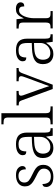

<svg xmlns="http://www.w3.org/2000/svg" viewBox="996 -1796 810 2843"><g transform="rotate(-90 1401.5 -375.0)"><path d="M207.5 9.8Q128.9 9.8 91.3 -21Q53.7 -51.8 53.7 -96.2Q53.7 -127.9 68.6 -139.9Q83.5 -151.9 97.7 -151.9Q97.7 -98.1 121.6 -63Q145.5 -27.8 210.9 -27.8Q266.6 -27.8 296.1 -56.9Q325.7 -85.9 325.7 -129.9Q325.7 -153.8 316.9 -171.9Q307.6 -189.9 283.7 -206.5Q259.8 -223.1 214.8 -244.1Q160.2 -271.5 127 -293.9Q94.2 -316.9 78.4 -344.5Q62.5 -372.1 62.5 -412.1Q62.5 -474.1 107.7 -509Q152.8 -543.9 227.5 -543.9Q297.9 -543.9 330.8 -514.4Q363.8 -484.9 363.8 -449.2Q363.8 -425.8 351.3 -411.9Q338.9 -397.9 314.9 -397.9Q314.9 -455.1 290.8 -481Q266.6 -506.8 219.7 -506.8Q167.5 -506.8 143.6 -482.4Q119.6 -458 119.6 -419.9Q119.6 -377 150.1 -352.5Q180.7 -328.1 244.6 -298.8Q270.5 -286.6 291.3 -275.1Q312 -263.7 327.1 -252.4Q357.4 -230 369.6 -202.9Q381.8 -175.8 381.8 -140.1Q381.8 -68.8 333.7 -29.5Q285.6 9.8 207.5 9.8Z M630.4 9.8Q567.4 9.8 524.9 -28.6Q482.4 -66.9 482.4 -147.9Q482.4 -228 538.8 -264.9Q595.2 -301.8 712.4 -307.1L795.4 -310.1V-372.1Q795.4 -411.1 788.1 -441.9Q780.3 -472.2 756.8 -489Q733.4 -505.9 685.5 -505.9Q642.1 -505.9 619.1 -491.7Q596.7 -477.1 588.6 -451.4Q580.6 -425.8 580.6 -391.1Q552.2 -391.1 538.3 -403.6Q524.4 -416 524.4 -445.8Q524.4 -487.8 565.9 -515.9Q607.4 -543.9 687.5 -543.9Q777.3 -543.9 818.4 -503.4Q859.4 -462.9 859.4 -378.9V-111.8Q859.4 -64 871.3 -48.1Q883.3 -32.2 920.4 -32.2H924.3V0H812.5L800.3 -94.2H795.4Q787.6 -81.5 778.1 -69.3Q768.6 -57.1 757.8 -44.9Q736.3 -21 705.8 -5.6Q675.3 9.8 630.4 9.8ZM645.5 -35.2Q689.5 -35.2 723.6 -55.7Q757.3 -76.2 776.4 -109.6Q795.4 -143.1 795.4 -181.2V-276.9L721.2 -273.9Q622.6 -270 585 -237.1Q547.4 -204.1 547.4 -145Q547.4 -96.2 570.8 -65.7Q594.2 -35.2 645.5 -35.2Z M1246.6 -32.2V0H981.4V-32.2H1002.4Q1045.4 -32.2 1064 -44.2Q1082.5 -56.2 1082.5 -105V-654.8Q1082.5 -704.1 1064 -716.1Q1045.4 -728 1007.3 -728H981.4V-759.8H1146.5V-105Q1146.5 -56.2 1164.6 -44.2Q1182.6 -32.2 1225.6 -32.2Z M1734.4 -439.9 1568.4 0H1504.4L1338.4 -453.1Q1330.6 -476.1 1322.3 -486.8Q1314.5 -497.1 1300.3 -500.5Q1286.1 -503.9 1262.2 -503.9V-536.1H1476.1V-503.9H1458Q1428.2 -503.9 1416.7 -495.4Q1405.3 -486.8 1405.3 -467.8Q1405.3 -458 1410.6 -440.9Q1416 -423.8 1422.4 -408.2L1493.2 -210Q1508.3 -169.9 1523.7 -124Q1539.1 -78.1 1547.4 -50.8Q1553.2 -69.8 1568.6 -111.8Q1584 -153.8 1604 -207L1670.4 -386.2Q1681.2 -416 1687.7 -435.5Q1694.3 -455.1 1694.3 -467.8Q1694.3 -486.8 1681.9 -495.4Q1669.4 -503.9 1637.2 -503.9H1619.1V-536.1H1815.4V-503.9H1807.1Q1785.2 -503.9 1773.4 -499.5Q1752.9 -492.2 1734.4 -439.9Z M2021 9.8Q1958 9.8 1915.5 -28.6Q1873 -66.9 1873 -147.9Q1873 -228 1929.4 -264.9Q1985.8 -301.8 2103 -307.1L2186 -310.1V-372.1Q2186 -411.1 2178.7 -441.9Q2170.9 -472.2 2147.5 -489Q2124 -505.9 2076.2 -505.9Q2032.7 -505.9 2009.8 -491.7Q1987.3 -477.1 1979.2 -451.4Q1971.2 -425.8 1971.2 -391.1Q1942.9 -391.1 1929 -403.6Q1915 -416 1915 -445.8Q1915 -487.8 1956.5 -515.9Q1998 -543.9 2078.1 -543.9Q2168 -543.9 2209 -503.4Q2250 -462.9 2250 -378.9V-111.8Q2250 -64 2262 -48.1Q2273.9 -32.2 2311 -32.2H2314.9V0H2203.1L2190.9 -94.2H2186Q2178.2 -81.5 2168.7 -69.3Q2159.2 -57.1 2148.4 -44.9Q2127 -21 2096.4 -5.6Q2065.9 9.8 2021 9.8ZM2036.1 -35.2Q2080.1 -35.2 2114.3 -55.7Q2147.9 -76.2 2167 -109.6Q2186 -143.1 2186 -181.2V-276.9L2111.8 -273.9Q2013.2 -270 1975.6 -237.1Q1938 -204.1 1938 -145Q1938 -96.2 1961.4 -65.7Q1984.9 -35.2 2036.1 -35.2Z M2658.7 -32.2V0H2401.9V-32.2H2414.1Q2439.9 -32.2 2456.5 -36.6Q2473.1 -41 2481 -57.1Q2488.8 -73.2 2488.8 -106.9V-433.1Q2488.8 -481 2470.2 -492.4Q2451.7 -503.9 2408.7 -503.9H2399.9V-536.1H2538.1L2548.8 -431.2H2552.7Q2565.9 -460 2582 -486.8Q2598.1 -513.2 2624 -529.1Q2649.9 -544.9 2690.9 -544.9Q2737.8 -544.9 2762.9 -525.4Q2788.1 -505.9 2788.1 -474.1Q2788.1 -451.2 2773.9 -436Q2759.8 -420.9 2728 -420.9Q2728 -462.9 2713.9 -480.5Q2699.7 -498 2668 -498Q2640.1 -498 2618.2 -477.1Q2596.2 -456.1 2582 -422.9Q2552.7 -352.1 2552.7 -273.9V-104Q2552.7 -71.3 2561 -55.7Q2569.3 -40.5 2585.7 -36.4Q2602.1 -32.2 2627.9 -32.2Z"/></g></svg>

Font: Koh Santepheap Light
Style: Regular
Weight: 300
Designer: Danh Hong
Version: Version 2.002; ttfautohint (v1.8.3)